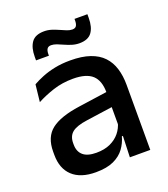

<svg xmlns="http://www.w3.org/2000/svg" viewBox="-127 -760 755 862"><g transform="rotate(-20 250.5 -329.0)"><path d="M349.5 0 353.5 -116 350 -131V-285L350.5 -309.5Q350.5 -366 321.8 -392.5Q293 -419 229.5 -419Q178 -419 134 -404.5Q90 -390 54.5 -371L63.5 -453Q83.5 -464.5 110.5 -475.5Q137.5 -486.5 171.5 -493.5Q205.5 -500.5 246 -500.5Q301.5 -500.5 340 -487.2Q378.5 -474 402 -449Q425.5 -424 436.2 -389Q447 -354 447 -311V0ZM184 11Q111.5 11 73 -24.8Q34.5 -60.5 34.5 -126.5V-141.5Q34.5 -211.5 77.8 -245.2Q121 -279 214 -292L361 -313L366.5 -242L225.5 -222Q175 -215 153.5 -197.8Q132 -180.5 132 -147V-140Q132 -106.5 152.8 -88.5Q173.5 -70.5 216 -70.5Q255 -70.5 283 -83.5Q311 -96.5 328.5 -118.2Q346 -140 352.5 -166.5L366 -101H348Q340 -71 321.5 -45.5Q303 -20 269.8 -4.5Q236.5 11 184 11ZM312.5 -558.5Q294.5 -558.5 277.5 -563.8Q260.5 -569 244.8 -576.2Q229 -583.5 215 -588.8Q201 -594 189 -594Q175.5 -594 169.8 -585.5Q164 -577 164 -560V-553H102.5V-570Q102.5 -613.5 120.2 -638.5Q138 -663.5 180.5 -663.5Q199 -663.5 216 -658Q233 -652.5 248.5 -645.5Q264 -638.5 277.8 -633Q291.5 -627.5 303.5 -627.5Q317.5 -627.5 323 -636.2Q328.5 -645 328.5 -662V-669H390V-651.5Q390 -607.5 372.2 -583Q354.5 -558.5 312.5 -558.5Z"/></g></svg>

Font: Anek Telugu Medium Medium
Style: Regular
Weight: 500
Version: Version 1.003